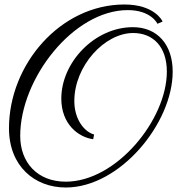

<svg xmlns="http://www.w3.org/2000/svg" viewBox="-20 -721 808 855"><path d="M704 -625C703 -629 667 -701 534 -701C249 -701 20 -434 20 -150C20 19 134 114 273 114C514 114 749 -172 749 -402C749 -523 680 -600 572 -600C401 -600 253 -443 253 -282C253 -168 329 -110 395 -101L399 -122C353 -135 311 -192 311 -271C311 -428 446 -574 573 -574C660 -574 723 -515 723 -402C723 -188 498 88 273 88C146 88 70 2 70 -116C70 -371 307 -676 549 -676C651 -676 680 -618 681 -615Z"/></svg>

Font: Parisienne
Style: Regular
Weight: 400
Designer: Astigmatic (AOETI)
Foundry: Astigmatic (AOETI)
Version: Version 1.000